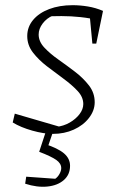

<svg xmlns="http://www.w3.org/2000/svg" viewBox="-20 -509 458 740"><path d="M29 -37 37 -71 222 -17 197 -20Q225 -23 248.5 -36.5Q272 -50 286.5 -69Q301 -88 301 -108Q301 -135 279 -158.5Q257 -182 225 -205.5Q193 -229 161 -253.5Q129 -278 107 -306.5Q85 -335 85 -370Q85 -405 107.5 -432Q130 -459 169.5 -474Q209 -489 260 -489Q289 -489 319 -484Q349 -479 377 -467L365 -430Q328 -439 291 -443Q254 -447 217 -447Q199 -447 181.5 -446.5Q164 -446 147 -443L184 -449Q160 -439 144.5 -418.5Q129 -398 129 -376Q129 -349 151 -325.5Q173 -302 205 -279.5Q237 -257 269 -232.5Q301 -208 323 -179.5Q345 -151 345 -115Q345 -83 323 -54.5Q301 -26 264.5 -9.5Q228 7 184 7Q149 7 104.5 -5.5Q60 -18 29 -37ZM336 -341 324 -468 377 -467 351 -341ZM77 199 81 172 193 180Q203 173 209.5 161Q216 149 216 139Q216 121 197 107.5Q178 94 131 76L150 45Q203 62 226.5 82Q250 102 250 130Q250 164 226 185Q202 206 162.5 210Q123 214 77 199ZM160 -12H188L158 76H131Z"/></svg>

Font: Piazzolla Thin Thin
Style: Italic
Weight: 250
Italic angle: -11.3°
Version: Version 2.005